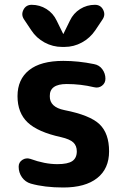

<svg xmlns="http://www.w3.org/2000/svg" viewBox="-20 -790 540 819"><path d="M254.9 -320.3Q364.3 -298.8 404.8 -259.8Q445.3 -220.7 445.3 -144.5Q445.3 -70.3 394.5 -30.3Q343.8 9.8 250 9.8Q169.9 9.8 111.3 -6.8Q87.9 -13.7 73.7 -33.7Q59.6 -53.7 59.6 -79.1Q59.6 -97.7 75.2 -107.9Q90.8 -118.2 109.4 -112.3Q170.9 -89.8 224.6 -89.8Q269.5 -89.8 288.6 -103Q307.6 -116.2 307.6 -144.5Q307.6 -168 293 -182.1Q278.3 -196.3 240.2 -205.1Q141.6 -226.6 98.1 -267.6Q54.7 -308.6 54.7 -379.9Q54.7 -451.2 104 -490.7Q153.3 -530.3 250 -530.3Q314.5 -530.3 380.9 -516.6Q403.3 -512.7 416.5 -494.6Q429.7 -476.6 429.7 -454.1Q429.7 -435.5 415 -424.3Q400.4 -413.1 380.9 -418Q324.2 -431.6 264.6 -431.6Q191.4 -431.6 192.4 -379.9Q191.4 -333 254.9 -320.3ZM278.3 -702.1Q293 -733.4 321.8 -751.5Q350.6 -769.5 384.8 -769.5Q409.2 -769.5 419.9 -748.5Q430.7 -727.5 418 -708L386.7 -661.1Q364.3 -627.9 329.6 -608.9Q294.9 -589.8 254.9 -589.8H245.1Q205.1 -589.8 169.9 -608.9Q134.8 -627.9 113.3 -661.1L82 -708Q69.3 -727.5 80.1 -748.5Q90.8 -769.5 115.2 -769.5Q149.4 -769.5 178.2 -751.5Q207 -733.4 221.7 -702.1L249 -646.5Q249 -645.5 250 -645Q251 -644.5 251 -646.5Z"/></svg>

Font: Rounded-X Mgen+ 1mn bold
Style: Bold
Weight: 700
Designer: [Source Han Sans]
Ryoko NISHIZUKA  (kana & ideographs); Paul D. Hunt (Latin, Greek & Cyrillic); Wenlong ZHANG  (bopomofo
Version: Version 1.059.20150602